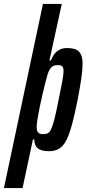

<svg xmlns="http://www.w3.org/2000/svg" viewBox="-76 -763 441 979"><path d="M-56 196 143 -743H239L176 -455H184Q192 -476 203.5 -490Q215 -504 230.5 -511Q246 -518 265 -518Q293 -518 310 -511Q327 -504 336 -486.5Q345 -469 345 -437Q345 -406 338.5 -362Q332 -318 320 -255Q305 -180 291.5 -129.5Q278 -79 262.5 -48.5Q247 -18 225.5 -5Q204 8 173 8Q133 8 115.5 -8Q98 -24 99 -52H92L39 196ZM144 -79Q158 -79 167.5 -83.5Q177 -88 185 -105Q193 -122 202 -157.5Q211 -193 223 -255Q236 -317 242 -350.5Q248 -384 248 -401Q248 -414 244.5 -420.5Q241 -427 234.5 -429Q228 -431 217 -431Q205 -431 196 -427Q187 -423 180 -413Q173 -403 167 -385Q163 -371 156 -344.5Q149 -318 141.5 -285.5Q134 -253 127 -219.5Q120 -186 115.5 -158Q111 -130 111 -115Q111 -94 119.5 -86.5Q128 -79 144 -79Z"/></svg>

Font: Saira UltraCondensed
Style: Bold Italic
Weight: 700
Width: 1
Italic angle: -12°
Designer: Hector Gatti with collaboration of the Omnibus-Type team
Foundry: Omnibus-Type
Version: Version 1.101